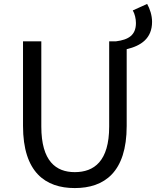

<svg xmlns="http://www.w3.org/2000/svg" viewBox="-20 -943 793 976"><path d="M655 -890C665 -873 671 -848 671 -826C671 -764 633 -741 570 -733H535V-300C535 -123 458 -68 360 -68C265 -68 190 -123 190 -300V-733H97V-303C97 -67 211 13 360 13C510 13 624 -67 624 -303V-693C696 -710 753 -747 753 -832C753 -865 742 -898 728 -923Z"/></svg>

Font: Noto Sans Mono CJK JP Regular
Style: Regular
Weight: 400
Designer: Ryoko NISHIZUKA (kana & ideographs); Paul D. Hunt (Latin, Greek & Cyrillic); Wenlong ZHANG (bopomofo); Sandoll Communica
Foundry: Adobe Systems Incorporated
Version: Version 1.004;PS 1.004;hotconv 1.0.82;makeotf.lib2.5.63406